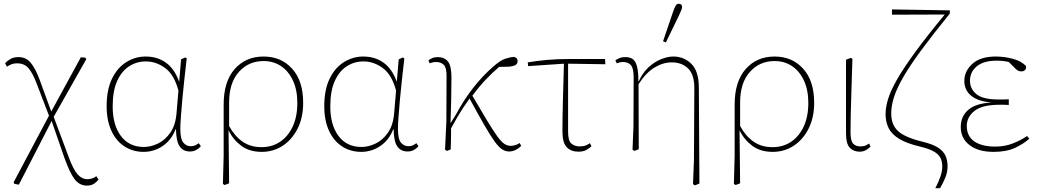

<svg xmlns="http://www.w3.org/2000/svg" viewBox="-20 -793 5521 1019"><path d="M57 183 52 175 240 -179 174 -351Q152 -409 129.5 -433Q107 -457 71 -457Q54 -457 41 -452Q28 -447 17 -439L7 -457Q18 -470 35.5 -480Q53 -490 78 -490Q118 -490 143 -460Q168 -430 191 -368L252 -201L409 -489L433 -487L438 -479L265 -173L344 39Q369 107 392 132.5Q415 158 443 158Q472 158 491 142L503 160Q493 173 478.5 182.5Q464 192 441 192Q403 192 377.5 160Q352 128 323 48L254 -151L80 187Z M578 -228Q578 -130 621.5 -71.5Q665 -13 744 -13Q780 -13 818 -31Q856 -49 884 -89Q912 -129 917 -194L927 -312Q905 -396 857 -431.5Q809 -467 754 -467Q705 -467 665 -441Q625 -415 601.5 -362.5Q578 -310 578 -228ZM742 13Q685 13 640.5 -16Q596 -45 571 -99.5Q546 -154 546 -229Q546 -317 574.5 -375.5Q603 -434 650.5 -463.5Q698 -493 753 -493Q815 -493 860.5 -460.5Q906 -428 931 -359V-360L941 -478L963 -488L971 -483Q965 -429 958.5 -372.5Q952 -316 947.5 -264.5Q943 -213 940 -172.5Q937 -132 937 -110Q937 -55 953 -36Q969 -17 993 -17Q1007 -17 1016 -21.5Q1025 -26 1035 -33L1046 -17Q1036 -5 1021.5 3Q1007 11 988 11Q952 11 933.5 -16Q915 -43 914 -107H912Q890 -50 844 -18.5Q798 13 742 13Z M1196 -249V-124Q1225 -71 1267 -41.5Q1309 -12 1368 -12Q1424 -12 1466.5 -40.5Q1509 -69 1533.5 -121.5Q1558 -174 1558 -247Q1558 -316 1534.5 -366Q1511 -416 1471 -442.5Q1431 -469 1379 -469Q1299 -469 1247.5 -411Q1196 -353 1196 -249ZM1163 183 1167 33V-238Q1167 -360 1225.5 -426.5Q1284 -493 1379 -493Q1472 -493 1530.5 -428.5Q1589 -364 1589 -247Q1589 -169 1559.5 -110.5Q1530 -52 1480.5 -19.5Q1431 13 1369 13Q1303 13 1259.5 -20Q1216 -53 1193 -102L1196 180L1172 189Z M1733 -228Q1733 -130 1776.5 -71.5Q1820 -13 1899 -13Q1935 -13 1973 -31Q2011 -49 2039 -89Q2067 -129 2072 -194L2082 -312Q2060 -396 2012 -431.5Q1964 -467 1909 -467Q1860 -467 1820 -441Q1780 -415 1756.5 -362.5Q1733 -310 1733 -228ZM1897 13Q1840 13 1795.5 -16Q1751 -45 1726 -99.5Q1701 -154 1701 -229Q1701 -317 1729.5 -375.5Q1758 -434 1805.5 -463.5Q1853 -493 1908 -493Q1970 -493 2015.5 -460.5Q2061 -428 2086 -359V-360L2096 -478L2118 -488L2126 -483Q2120 -429 2113.5 -372.5Q2107 -316 2102.5 -264.5Q2098 -213 2095 -172.5Q2092 -132 2092 -110Q2092 -55 2108 -36Q2124 -17 2148 -17Q2162 -17 2171 -21.5Q2180 -26 2190 -33L2201 -17Q2191 -5 2176.5 3Q2162 11 2143 11Q2107 11 2088.5 -16Q2070 -43 2069 -107H2067Q2045 -50 1999 -18.5Q1953 13 1897 13Z M2352 8 2342 1 2349 -150 2350 -387Q2351 -432 2336 -448Q2321 -464 2294 -464Q2284 -464 2275 -461.5Q2266 -459 2260 -457L2254 -473Q2260 -478 2273 -484Q2286 -490 2303 -490Q2338 -490 2357 -467Q2376 -444 2376 -382Q2376 -322 2374.5 -260Q2373 -198 2371 -139L2401 -187Q2442 -264 2491.5 -327Q2541 -390 2596 -438Q2635 -473 2663.5 -482Q2692 -491 2709 -491Q2716 -489 2721.5 -484Q2727 -479 2727 -468Q2727 -455 2716 -448Q2705 -441 2678 -439L2629 -438Q2595 -409 2559.5 -372Q2524 -335 2487 -285Q2535 -203 2566.5 -151Q2598 -99 2619 -70Q2640 -41 2656 -30Q2672 -19 2689 -19Q2703 -19 2715.5 -23Q2728 -27 2738 -34L2746 -19Q2734 -6 2717 2.5Q2700 11 2682 11Q2663 11 2645.5 0Q2628 -11 2606 -41Q2584 -71 2552 -126.5Q2520 -182 2472 -270Q2453 -243 2438 -220.5Q2423 -198 2408 -172.5Q2393 -147 2374 -112Q2374 -82 2373.5 -54Q2373 -26 2372 0Z M2783 -442 2781 -462Q2829 -470 2883 -475Q2937 -480 3009 -480H3191L3193 -452L2995 -455V-94Q2995 -45 3013 -30.5Q3031 -16 3056 -16Q3076 -16 3088.5 -21Q3101 -26 3111 -33L3119 -17Q3110 -7 3092.5 2.5Q3075 12 3050 12Q3011 12 2988 -11.5Q2965 -35 2965 -96Q2965 -165 2967.5 -258.5Q2970 -352 2973 -455Z M3658 184 3663 57 3665 -321Q3666 -395 3633 -428.5Q3600 -462 3545 -462Q3499 -462 3453.5 -434.5Q3408 -407 3369 -346L3370 -1L3346 8L3337 1L3342 -125L3343 -383Q3343 -430 3328.5 -447Q3314 -464 3286 -464Q3276 -464 3267.5 -461.5Q3259 -459 3253 -457L3246 -473Q3253 -478 3266.5 -484Q3280 -490 3299 -490Q3321 -490 3336 -481Q3351 -472 3359.5 -445Q3368 -418 3368 -365L3369 -363V-359Q3389 -405 3420.5 -434.5Q3452 -464 3487.5 -478.5Q3523 -493 3554 -493Q3609 -493 3648.5 -455Q3688 -417 3689 -331L3692 181L3668 191ZM3499 -574 3552 -730Q3560 -753 3566 -763Q3572 -773 3582 -773Q3600 -773 3600 -756Q3600 -745 3584 -712L3514 -568Z M3908 -249V-124Q3937 -71 3979 -41.5Q4021 -12 4080 -12Q4136 -12 4178.5 -40.5Q4221 -69 4245.5 -121.5Q4270 -174 4270 -247Q4270 -316 4246.5 -366Q4223 -416 4183 -442.5Q4143 -469 4091 -469Q4011 -469 3959.5 -411Q3908 -353 3908 -249ZM3875 183 3879 33V-238Q3879 -360 3937.5 -426.5Q3996 -493 4091 -493Q4184 -493 4242.5 -428.5Q4301 -364 4301 -247Q4301 -169 4271.5 -110.5Q4242 -52 4192.5 -19.5Q4143 13 4081 13Q4015 13 3971.5 -20Q3928 -53 3905 -102L3908 180L3884 189Z M4542 12Q4511 12 4490.5 -8.5Q4470 -29 4470 -87V-476L4496 -486L4504 -480Q4501 -377 4498.5 -303.5Q4496 -230 4495 -179Q4494 -128 4494 -91Q4494 -45 4508 -30.5Q4522 -16 4547 -16Q4564 -16 4574.5 -21Q4585 -26 4593 -31L4600 -15Q4592 -6 4577 3Q4562 12 4542 12Z M4944 206Q4962 171 4971.5 142.5Q4981 114 4981 91Q4981 68 4973 48.5Q4965 29 4939.5 13Q4914 -3 4863 -15Q4791 -32 4751.5 -56.5Q4712 -81 4696 -113.5Q4680 -146 4680 -187Q4680 -225 4694 -269.5Q4708 -314 4742.5 -374Q4777 -434 4838 -517.5Q4899 -601 4994 -716L4714 -715V-743L5021 -738V-721Q4931 -610 4870.5 -528Q4810 -446 4775 -385.5Q4740 -325 4725 -278.5Q4710 -232 4710 -191Q4710 -131 4746 -97.5Q4782 -64 4876 -41Q4930 -28 4958.5 -9.5Q4987 9 4998 33.5Q5009 58 5009 89Q5009 120 4997.5 148.5Q4986 177 4969 206Z M5253 13Q5172 13 5125.5 -23Q5079 -59 5079 -119Q5079 -176 5119.5 -210.5Q5160 -245 5244 -249Q5173 -254 5135.5 -284Q5098 -314 5098 -363Q5098 -416 5141 -454.5Q5184 -493 5264 -493Q5311 -493 5355.5 -481Q5400 -469 5425 -443Q5428 -429 5420 -421.5Q5412 -414 5401 -414Q5389 -414 5380.5 -419.5Q5372 -425 5363 -435L5334 -464Q5305 -471 5270 -471Q5200 -471 5164 -441Q5128 -411 5128 -365Q5128 -321 5162.5 -293Q5197 -265 5279 -265Q5291 -265 5304 -265Q5317 -265 5334 -266V-236Q5318 -237 5306.5 -237Q5295 -237 5285 -237Q5193 -237 5152 -204.5Q5111 -172 5111 -125Q5111 -70 5151 -42.5Q5191 -15 5263 -15Q5313 -15 5356 -32Q5399 -49 5431 -71L5443 -57Q5412 -29 5366.5 -8Q5321 13 5253 13Z"/></svg>

Font: Source Serif 4 SmText ExtraLight
Style: Regular
Weight: 200
Designer: Frank Grießhammer
Foundry: Adobe
Version: Version 4.005;hotconv 1.1.0;makeotfexe 2.6.0